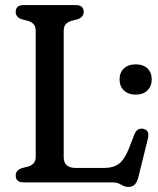

<svg xmlns="http://www.w3.org/2000/svg" viewBox="-20 -720 624 758"><path d="M286.5 -644 261.5 -637.5Q247 -633 239.2 -624Q231.5 -615 231.5 -598V-99.5Q231.5 -57 279 -57H392.5Q427 -57 449 -73Q471 -89 488.5 -132.5L510.5 -189.5Q522 -216 545.5 -211.5Q572 -206 564 -173L526 -19.5Q516.5 18 488 18Q472 18 458 9Q444 0 423 0H73.5Q42 0 42 -27Q42 -47.5 65.5 -56L91 -62.5Q105.5 -67 113.2 -76Q121 -85 121 -102V-598Q121 -615 113.2 -624Q105.5 -633 91 -637.5L65.5 -644Q42 -652.5 42 -673Q42 -700 73.5 -700H279Q310.5 -700 310.5 -673Q310.5 -652.5 286.5 -644ZM516 -346.5Q486.5 -346.5 469.2 -363Q452 -379.5 452 -406.5Q452 -433.5 469.2 -449.8Q486.5 -466 516 -466Q545.5 -466 562.2 -449.8Q579 -433.5 579 -406.5Q579 -380 562.2 -363.2Q545.5 -346.5 516 -346.5Z"/></svg>

Font: Fraunces 72pt SuperSoft
Style: Regular
Weight: 400
Version: Version 1.000;[b76b70a41]